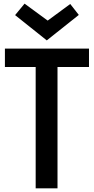

<svg xmlns="http://www.w3.org/2000/svg" viewBox="-20 -1035 517 1055"><path d="M469 -768V-667H276L296 -688V0H176V-688L195 -667H7V-768ZM63 -952 115 -1015 250 -916H234L366 -1013L413 -953L237 -813Z"/></svg>

Font: Yaldevi SemiBold
Style: Regular
Weight: 600
Designer: Sol Matas, Rajitha Manaperi, Kosala Senevirathne
Foundry: Mooniak
Version: Version 1.100